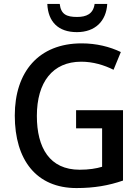

<svg xmlns="http://www.w3.org/2000/svg" viewBox="-20 -944 710 974"><path d="M524 -924H460C453 -873 418 -858 371 -858C318 -858 289 -871 283 -924H220C224 -834 275 -781 370 -781C463 -781 519 -837 524 -924ZM366 -385V-293H498V-98C468 -89 431 -83 384 -83C232 -83 167 -194 167 -356C167 -527 247 -631 392 -631C452 -631 508 -614 556 -590L593 -680C537 -707 469 -724 394 -724C176 -724 55 -579 55 -358C55 -132 165 10 368 10C458 10 532 -3 604 -28V-385Z"/></svg>

Font: Noto Sans Bengali SemiCondensed Medium
Style: Regular
Weight: 500
Width: 4
Designer: Joana Ranito - Universal Thirst; Jelle Bosma - Monotype Design Team
Foundry: Universal Thirst ehf.
Version: Version 3.000